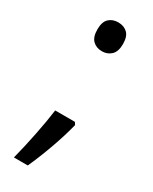

<svg xmlns="http://www.w3.org/2000/svg" viewBox="-179 -591 612 767"><g transform="rotate(30 126.5 -208.0)"><path d="M66 -480Q66 -515 82.5 -530.5Q99 -546 125 -546Q151 -546 167.5 -530.5Q184 -515 184 -480Q184 -445 167 -429Q150 -413 125 -413Q99 -413 82.5 -429Q66 -445 66 -480ZM180 -104Q166 -48 143.5 14.5Q121 77 97 130H33Q48 72 61.5 5Q75 -62 82 -115H173Z"/></g></svg>

Font: Noto Sans SemiCondensed
Style: Regular
Weight: 400
Width: 4
Designer: Monotype Design Team
Foundry: Monotype Imaging Inc.
Version: Version 2.013; ttfautohint (v1.8.4.7-5d5b)